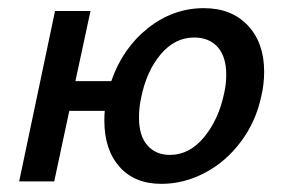

<svg xmlns="http://www.w3.org/2000/svg" viewBox="-20 -445 701 471"><path d="M628 -269Q628 -238 621 -209Q608 -147 571 -97.5Q534 -48 482.5 -21Q431 6 376 6Q310 6 273 -36Q236 -78 236 -149Q236 -165 237 -173H150L113 0H27L115 -418H202L165 -246H253Q281 -327 343 -376Q405 -425 480 -425Q548 -425 588 -382.5Q628 -340 628 -269ZM535 -262Q535 -306 514 -329.5Q493 -353 456 -353Q409 -353 374 -311.5Q339 -270 326 -204Q321 -182 321 -156Q321 -112 341.5 -88.5Q362 -65 397 -65Q445 -65 481 -109Q517 -153 530 -217Q535 -238 535 -262Z"/></svg>

Font: Ysabeau Semibold
Style: Italic
Weight: 600
Italic angle: -12°
Designer: Christian Thalmann (Catharsis Fonts)
Version: Version 0.003